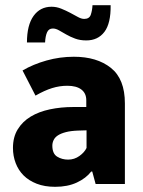

<svg xmlns="http://www.w3.org/2000/svg" viewBox="-20 -710 552 741"><path d="M67 -438Q108 -462 159.5 -476.5Q211 -491 265 -491Q354 -491 408 -448Q462 -405 462 -311V0H349L336 -48H332Q312 -22 276.5 -5.5Q241 11 193 11Q152 11 121.5 -1Q91 -13 71 -33Q51 -53 40.5 -80.5Q30 -108 30 -139Q30 -181 48.5 -211Q67 -241 98.5 -260Q130 -279 172.5 -288Q215 -297 263 -297H313V-323Q313 -350 294 -364.5Q275 -379 240 -379Q210 -379 181 -370Q152 -361 117 -341ZM314 -207 281 -206Q253 -205 234 -200Q215 -195 203.5 -187.5Q192 -180 187 -169.5Q182 -159 182 -148Q182 -117 200.5 -105.5Q219 -94 243 -94Q267 -94 286.5 -108Q306 -122 314 -139ZM84 -546Q84 -613 109.5 -648.5Q135 -684 179 -684Q198 -684 216.5 -676.5Q235 -669 251 -660.5Q267 -652 280.5 -644.5Q294 -637 305 -637Q325 -637 330.5 -653.5Q336 -670 337 -690H407Q408 -620 383 -587Q358 -554 313 -554Q289 -554 270 -561Q251 -568 235.5 -577Q220 -586 207.5 -593Q195 -600 184 -600Q168 -600 161.5 -585Q155 -570 154 -546Z"/></svg>

Font: Mukta Vaani ExtraBold
Style: Regular
Weight: 800
Designer: Noopur Datye, Girish Dalvi, Yashodeep Gholap, Pallavi Karambelkar
Foundry: Ek Type
Version: Version 2.538;PS 1.000;hotconv 16.6.51;makeotf.lib2.5.65220;